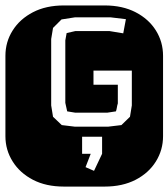

<svg xmlns="http://www.w3.org/2000/svg" viewBox="-22 -689 622 709"><path d="M213.9 0Q147.9 0 99.6 -25.1Q51.3 -50.3 24.7 -92.8Q-2 -135.3 -2 -186V-482.9Q-2 -534.2 24.7 -576.4Q51.3 -618.7 99.6 -643.8Q147.9 -668.9 213.9 -668.9H364.3Q430.2 -668.9 478.8 -643.8Q527.3 -618.7 553.7 -576.4Q580.1 -534.2 580.1 -482.9V-186Q580.1 -135.3 553.7 -92.8Q527.3 -50.3 478.8 -25.1Q430.2 0 364.3 0ZM254.9 -221.2H377L426.3 -227.1L458 -257.8L464.8 -299.8V-428.2H323.2V-376H413.1V-307.1Q410.6 -299.3 409.7 -292.5Q408.7 -285.6 406.2 -277.8L374 -272.9H255.9L226.1 -277.8L219.2 -309.1V-540L224.1 -566.9L255.9 -574.2H382.8L433.1 -565.9L442.9 -618.2L386.2 -625H254.9L205.1 -617.2L173.8 -585.9L167 -544.9V-299.8L173.8 -257.8L206.1 -227.1ZM325.2 -58.1 355 -121.1V-184.1H281.2V-121.1H313L293.9 -71.8Z"/></svg>

Font: Monofett
Style: Regular
Weight: 400
Designer: Vernon Adams
Foundry: Vernon Adams
Version: Version 1.100; ttfautohint (v1.8.4.7-5d5b);gftools[0.9.28]